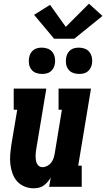

<svg xmlns="http://www.w3.org/2000/svg" viewBox="-20 -1008 573 1036"><path d="M161 8Q135 8 111.5 -2Q88 -12 72 -30Q56 -48 47.5 -72Q39 -96 36 -121Q33 -146 35 -172Q37 -198 41 -225L73 -416H54V-530H230L176 -206Q174 -196 173 -185.5Q172 -175 172 -164.5Q172 -154 173.5 -144.5Q175 -135 179 -126Q183 -117 191 -111.5Q199 -106 209 -106Q222 -106 234.5 -112.5Q247 -119 255.5 -129.5Q264 -140 268.5 -153Q273 -166 275 -178L314 -416H296V-530H471L402 -114H421V0H245L254 -50Q246 -37 236.5 -26Q227 -15 215 -6.5Q203 2 189 5Q175 8 161 8ZM406 -609Q389 -609 373.5 -615Q358 -621 348.5 -634Q339 -647 336.5 -663.5Q334 -680 337 -697Q339 -709 345 -720Q351 -731 361 -738.5Q371 -746 383 -748.5Q395 -751 406 -751Q423 -751 438.5 -745Q454 -739 463.5 -726Q473 -713 476 -696.5Q479 -680 476 -663Q474 -651 468 -640Q462 -629 452 -621.5Q442 -614 430 -611.5Q418 -609 406 -609ZM206 -609Q189 -609 173.5 -615Q158 -621 148.5 -634Q139 -647 136.5 -663.5Q134 -680 137 -697Q139 -709 145 -720Q151 -731 161 -738.5Q171 -746 183 -748.5Q195 -751 206 -751Q223 -751 238.5 -745Q254 -739 263.5 -726Q273 -713 276 -696.5Q279 -680 276 -663Q274 -651 268 -640Q262 -629 252 -621.5Q242 -614 230 -611.5Q218 -609 206 -609ZM381 -799H272L164 -928L250 -982L335 -863L460 -988L533 -922Z"/></svg>

Font: Iosevka Slab Heavy Oblique
Style: Regular
Weight: 900
Italic angle: -9°
Monospace: yes
Designer: Belleve Invis
Foundry: Belleve Invis
Version: Version 11.1.1; ttfautohint (v1.8.3)